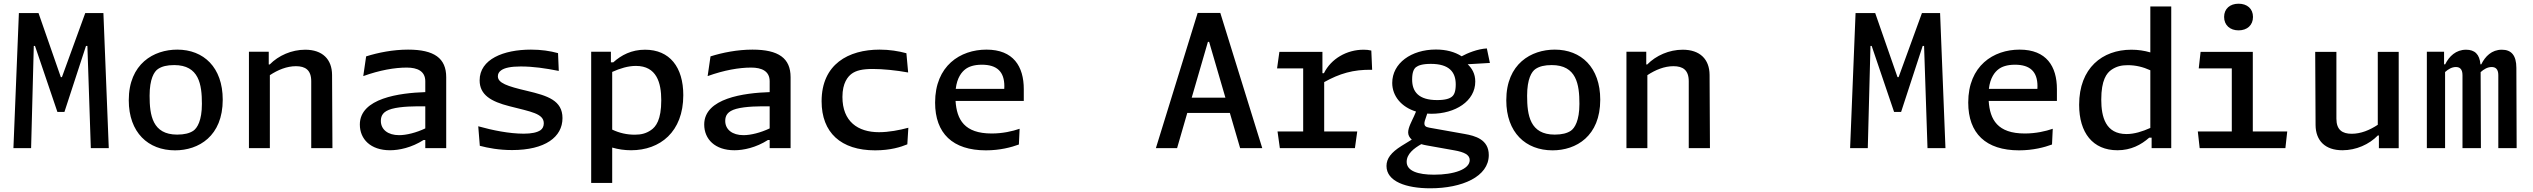

<svg xmlns="http://www.w3.org/2000/svg" viewBox="-20 -800 13680 1037"><path d="M82 -729.5 52.5 0H148L162.5 -552H169L290 -195.5H328L444.5 -552H452L470.5 0H567.5L538.5 -729.5H440.5L314.5 -383.5H308.5L188 -729.5Z M925.5 12C1053 12 1183 -64.5 1183 -261.5C1183 -436.5 1079.5 -532 937.5 -532C810.5 -532 675.5 -456 675.5 -258.5C675.5 -84 780.5 12 925.5 12ZM788 -283C788 -374 812.5 -413.5 833.5 -427.5C854.5 -441.5 881.5 -448.5 921 -448.5C1055 -448.5 1070.5 -344 1070.5 -239C1070.5 -148 1045 -108.5 1024.5 -94C1004.5 -80.5 976.5 -73 937 -73C803.5 -73 788 -177.5 788 -283Z M1775.5 0 1773.5 -395.5C1773 -480 1721.5 -531.5 1628.5 -531.5C1555 -531.5 1484 -500 1437 -452H1431.5V-520.5H1324.5V0H1437.5V-394C1481.5 -423 1529.5 -442.5 1578.5 -442.5C1629 -442.5 1661 -422 1661 -361V0Z M2390 0V-383C2390 -485.5 2325.5 -532 2184 -532C2103 -532 2022.5 -516 1957.5 -495.5L1942 -389C2031 -421 2111 -435 2177 -435C2234 -435 2277 -416 2277 -361V-302.5C2139 -298 1923.5 -270 1923.5 -127.5C1923.5 -48.5 1981.5 11.5 2086.5 11.5C2135.5 11.5 2203 -2.5 2268 -44H2277V0ZM2037 -147C2037 -176.5 2050 -199 2096 -212C2146.5 -226 2225 -226.5 2277 -225.5V-106.5C2228.5 -83.5 2175.5 -70 2135.5 -70C2075 -70 2037 -100.5 2037 -147Z M2847.5 -532C2700 -532 2570.5 -480.5 2570.5 -366C2570.5 -287.5 2632.5 -251.5 2731 -226.5C2847.5 -196.5 2917 -187 2917 -134C2917 -117.5 2910.5 -105 2899.5 -97C2881 -84.5 2851.5 -78 2808.5 -78C2730.5 -78 2639.5 -96.5 2563 -118L2571.5 -12.5C2617 -0.5 2675 10.5 2746 10.5C2924.5 10.5 3018 -60 3018 -162C3018 -258 2937 -283 2827.5 -309C2718 -334.5 2669 -352 2669 -388C2669 -401 2674.5 -411.5 2686.5 -420C2705 -433.5 2738.5 -441 2792 -441C2860.5 -441 2924 -431.5 2998 -417L2994 -513C2950.5 -525 2903 -532 2847.5 -532Z M3670.5 -286C3670.5 -437.5 3597 -531.5 3464 -531.5C3390.5 -531.5 3336 -502.5 3292.5 -463.5H3279.5V-520.5H3173V188H3286.5V-3C3319 6.5 3353 11.5 3388.5 11.5C3545 11.5 3670.5 -87.5 3670.5 -286ZM3286.5 -100V-411.5C3329.5 -431 3373 -444 3414.5 -444C3527 -444 3551.5 -352.5 3551.5 -258.5C3551.5 -152.5 3522.5 -115 3495.5 -97C3469 -79 3443 -72.5 3408 -72.5C3366 -72.5 3325.5 -81.5 3286.5 -100Z M4250 0V-383C4250 -485.5 4185.5 -532 4044 -532C3963 -532 3882.5 -516 3817.5 -495.5L3802 -389C3891 -421 3971 -435 4037 -435C4094 -435 4137 -416 4137 -361V-302.5C3999 -298 3783.5 -270 3783.5 -127.5C3783.5 -48.5 3841.5 11.5 3946.5 11.5C3995.5 11.5 4063 -2.5 4128 -44H4137V0ZM3897 -147C3897 -176.5 3910 -199 3956 -212C4006.5 -226 4085 -226.5 4137 -225.5V-106.5C4088.5 -83.5 4035.5 -70 3995.5 -70C3935 -70 3897 -100.5 3897 -147Z M4731 -532C4562.5 -532 4417.5 -453.5 4417.5 -253C4417.5 -84 4521.5 12 4706.5 12C4790 12 4847 -6.5 4880.5 -20.5L4886 -110C4837.5 -97 4780.5 -86 4727.5 -86C4613.5 -86 4530 -143.5 4530 -276.5C4530 -352.5 4559.5 -387 4581 -402.5C4604.5 -419 4636.5 -427.5 4694.5 -427.5C4747.5 -427.5 4820 -420.5 4885 -408.5L4875.5 -512.5C4833 -524 4784.5 -532 4731 -532Z M5194.5 -426.5C5211.5 -439.5 5239.5 -450.5 5283 -450.5C5364.5 -450.5 5404.5 -413 5404.5 -334.5C5404.5 -329.5 5404.5 -324.5 5404 -320H5142C5149 -381.5 5175 -412 5194.5 -426.5ZM5030.5 -246C5030.5 -79.5 5125.5 12 5305 12C5381 12 5442.5 -4.5 5483 -19.5L5487 -104.5C5448 -91 5395.5 -79 5336 -79C5189 -79 5147.5 -153.5 5141 -255H5509.5V-318.5C5509.5 -441 5453.5 -532 5308 -532C5166.5 -532 5030.5 -445 5030.5 -246Z M6797.5 0 6571 -730H6448.5L6223 0H6337.5L6392.5 -190H6622.5L6678 0ZM6416.5 -272.5 6504 -574H6510.5L6598.5 -272.5Z M7122.5 -520H6890L6877.5 -430.5H7018.5V-90H6880L6892.5 0H7298L7310.5 -90H7132V-356.5C7213.5 -402 7289 -425.5 7391 -423L7386.5 -527C7372.5 -530.5 7359 -531.5 7344.5 -531.5C7253.5 -531.5 7169 -482.5 7130.5 -404.5H7122.5Z M7710.5 -185.5C7840 -185.5 7948 -253.5 7948 -359.5C7948 -402.5 7929.5 -431.5 7907 -453L8027 -460L8010.5 -538.5C7959.5 -535.5 7905.5 -513 7874.5 -496C7837 -520 7790.5 -532.5 7735.5 -532.5C7602 -532.5 7499.5 -458.5 7499.5 -352C7499.5 -281 7549.5 -221.5 7628 -197.5L7617 -172C7606 -147.5 7585.5 -111.5 7585.5 -85C7585.5 -70 7592.5 -57 7605 -46L7549 -11.5C7493.5 23.5 7468.5 56 7468.5 96.5C7468.5 180 7574.5 217 7705 217C7877 217 8021 154 8021 37.5C8021 -47 7947 -66.5 7890.5 -76.5L7699.5 -110.5C7680 -114 7668 -120 7675.5 -147.5L7688.5 -186.5C7695.5 -186 7703 -185.5 7710.5 -185.5ZM7577.5 74C7577.5 31 7617.5 0.5 7656.5 -21.5C7666 -18.5 7675.5 -16.5 7686.5 -14.5L7835 12C7888.5 21.5 7918 36 7918 64.5C7918 114.5 7832.5 143.5 7725.5 143.5C7638 143.5 7577.5 123.5 7577.5 74ZM7607 -370.5C7607 -408.5 7615.5 -427 7627.5 -437C7640 -446.5 7662 -455 7708 -455C7807.5 -455 7842.5 -410.5 7842.5 -344C7842.5 -306 7834 -287.5 7822 -278C7810 -268 7788 -259.5 7742 -259.5C7642 -259.5 7607 -304.5 7607 -370.5Z M8365.5 12C8493 12 8623 -64.5 8623 -261.5C8623 -436.5 8519.5 -532 8377.5 -532C8250.5 -532 8115.5 -456 8115.5 -258.5C8115.5 -84 8220.5 12 8365.5 12ZM8228 -283C8228 -374 8252.5 -413.5 8273.5 -427.5C8294.5 -441.5 8321.5 -448.5 8361 -448.5C8495 -448.5 8510.5 -344 8510.5 -239C8510.5 -148 8485 -108.5 8464.5 -94C8444.5 -80.5 8416.5 -73 8377 -73C8243.5 -73 8228 -177.5 8228 -283Z M9215.5 0 9213.5 -395.5C9213 -480 9161.5 -531.5 9068.5 -531.5C8995 -531.5 8924 -500 8877 -452H8871.5V-520.5H8764.5V0H8877.5V-394C8921.5 -423 8969.5 -442.5 9018.5 -442.5C9069 -442.5 9101 -422 9101 -361V0Z M10002 -729.5 9972.5 0H10068L10082.5 -552H10089L10210 -195.5H10248L10364.5 -552H10372L10390.5 0H10487.5L10458.5 -729.5H10360.5L10234.5 -383.5H10228.5L10108 -729.5Z M10774.5 -426.5C10791.5 -439.5 10819.5 -450.5 10863 -450.5C10944.5 -450.5 10984.5 -413 10984.5 -334.5C10984.5 -329.5 10984.5 -324.5 10984 -320H10722C10729 -381.5 10755 -412 10774.5 -426.5ZM10610.5 -246C10610.5 -79.5 10705.5 12 10885 12C10961 12 11022.5 -4.5 11063 -19.5L11067 -104.5C11028 -91 10975.5 -79 10916 -79C10769 -79 10727.5 -153.5 10721 -255H11089.5V-318.5C11089.5 -441 11033.5 -532 10888 -532C10746.5 -532 10610.5 -445 10610.5 -246Z M11209.5 -234C11209.5 -83 11283 11.5 11416.5 11.5C11489.5 11.5 11544.5 -18 11588 -56.5H11601V0H11707V-765H11594V-517C11561.5 -526.5 11527.5 -531.5 11491.5 -531.5C11335 -531.5 11209.5 -433 11209.5 -234ZM11329 -262C11329 -367.5 11358 -405.5 11384.5 -423.5C11411.5 -441.5 11437.5 -448 11472 -448C11514.5 -448 11554.5 -438.5 11594 -420.5V-109C11551 -89.5 11507 -76 11465.5 -76C11353 -76 11329 -167.5 11329 -262Z M11865.5 -520 11855.5 -430.5H12034V-90H11850.5L11860.5 0H12323.5L12333.5 -90H12147.5V-520ZM11992.5 -708.5C11992.5 -664 12024.5 -636 12070.5 -636C12117 -636 12148.5 -664 12148.5 -708.5C12148.5 -753 12117 -780 12070.5 -780C12024.5 -780 11992.5 -753 11992.5 -708.5Z M12484.5 -520 12486.5 -125C12487 -40 12538.5 11.5 12631.5 11.5C12705.5 11.5 12776 -20 12823 -68.5H12828.5V0.5H12935.5V-520H12822.5V-126C12778.5 -97 12731 -77.5 12681.5 -77.5C12631.5 -77.5 12599 -98 12599 -159V-520Z M13379.5 0 13378 -410.5C13395.5 -426 13415 -438 13437.5 -438C13457 -438 13473.5 -428.5 13473.5 -394V0H13572.5L13571 -433C13571 -501 13544 -531.5 13492.5 -531.5C13438 -531.5 13402.5 -495.5 13381.5 -452.5H13377C13372.5 -507 13346 -531.5 13299.5 -531.5C13244.5 -531.5 13207.5 -495.5 13186.5 -452.5H13180.5V-520.5H13087.5V0H13186V-411C13203.5 -426.5 13222.5 -438 13244.5 -438C13263.5 -438 13280 -428.5 13280 -394V0Z"/></svg>

Font: Monaspace Argon Medium
Style: Regular
Weight: 500
Designer: Riley Cran & the Lettermatic Team
Foundry: Lettermatic
Version: Version 1.000 (Monaspace Argon)